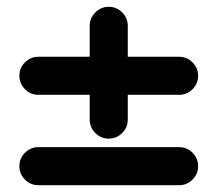

<svg xmlns="http://www.w3.org/2000/svg" viewBox="-20 -623 640 565"><path d="M93 -344Q70 -344 53.5 -360.5Q37 -377 37 -400Q37 -423 53.5 -439.5Q70 -456 93 -456H244V-547Q244 -570 260.5 -586.5Q277 -603 300 -603Q323 -603 339.5 -586.5Q356 -570 356 -547V-456H507Q530 -456 546.5 -439.5Q563 -423 563 -400Q563 -377 546.5 -360.5Q530 -344 507 -344H356V-271Q356 -248 339.5 -231.5Q323 -215 300 -215Q277 -215 260.5 -231.5Q244 -248 244 -271V-344ZM507 -190Q530 -190 546.5 -173.5Q563 -157 563 -134Q563 -111 546.5 -94.5Q530 -78 507 -78H93Q70 -78 53.5 -94.5Q37 -111 37 -134Q37 -157 53.5 -173.5Q70 -190 93 -190Z"/></svg>

Font: Tsukimi Rounded
Style: Bold
Weight: 700
Designer: Takashi Funayama
Foundry: Takashi Funayama
Version: Version 1.032; ttfautohint (v1.8.3)